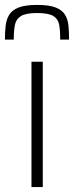

<svg xmlns="http://www.w3.org/2000/svg" viewBox="-31 -761 301 781"><path d="M97 0V-510H143V0ZM120 -741Q169 -741 195.5 -730.5Q222 -720 233.5 -701Q245 -682 247.5 -656.5Q250 -631 250 -600H214Q214 -635 210 -659Q206 -683 186.5 -695.5Q167 -708 120 -708Q74 -708 54 -695.5Q34 -683 29.5 -659Q25 -635 25 -600H-11Q-11 -631 -8 -656.5Q-5 -682 6.5 -701Q18 -720 45 -730.5Q72 -741 120 -741Z"/></svg>

Font: Saira ExtraLight
Style: Regular
Weight: 200
Designer: Hector Gatti with collaboration of the Omnibus-Type team
Foundry: Omnibus-Type
Version: Version 1.100; ttfautohint (v1.8.3)